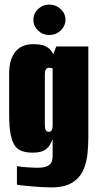

<svg xmlns="http://www.w3.org/2000/svg" viewBox="-20 -698 431 839"><path d="M202 121Q185 121 161 119.5Q137 118 113.5 116Q90 114 73.5 112Q57 110 54 109V28Q69 31 97.5 33Q126 35 144 35Q162 35 174.5 32Q187 29 195 23Q203 17 206.5 7Q210 -3 210 -16V-89Q206 -82 199.5 -68Q193 -54 176 -42.5Q159 -31 122 -31Q95 -31 75.5 -38Q56 -45 44 -63Q32 -81 26 -113.5Q20 -146 20 -196V-378Q20 -438 47 -471.5Q74 -505 125 -505Q160 -505 178.5 -496Q197 -487 206.5 -472.5Q216 -458 222 -440L203 -436L226 -495H366V-99Q366 -66 362.5 -28Q359 10 344.5 44Q330 78 296.5 99.5Q263 121 202 121ZM193 -122Q198 -122 202 -124.5Q206 -127 208 -134Q210 -141 210 -152V-399Q208 -400 206 -400.5Q204 -401 201 -401.5Q198 -402 193 -402Q186 -402 181 -395.5Q176 -389 176 -372V-153Q176 -144 177 -138Q178 -132 180.5 -128.5Q183 -125 186 -123.5Q189 -122 193 -122ZM195 -545Q167 -545 146.5 -564.5Q126 -584 126 -611Q126 -639 146.5 -658.5Q167 -678 195 -678Q224 -678 245 -658.5Q266 -639 266 -612Q266 -584 245 -564.5Q224 -545 195 -545Z"/></svg>

Font: Alumni Sans Thin Black
Style: Regular
Weight: 900
Version: Version 1.018